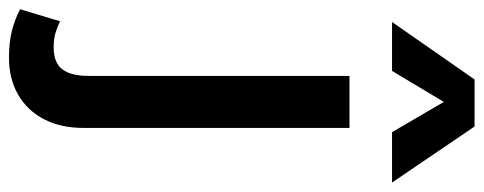

<svg xmlns="http://www.w3.org/2000/svg" viewBox="-393 -471 1024 406"><g transform="rotate(90 119.0 -268.0)"><path d="M38 225Q5.5 225 -19 218.8Q-43.5 212.5 -64.5 201.5L-39 117Q-26.5 123 -14 126.8Q-1.5 130.5 16 130.5Q49 130.5 62.8 112Q76.5 93.5 76.5 57V-495H186.5V67.5Q186.5 115.5 168.2 150.8Q150 186 116.5 205.5Q83 225 38 225ZM-37.5 -585 84 -759.5H183.5L302 -585H195.5L131.5 -694.5L66 -585Z"/></g></svg>

Font: Geologica Roman
Style: Regular
Weight: 400
Designer: Sindre Bremnes, Frode Helland
Foundry: Monokrom Skriftforlag AS
Version: Version 1.010;gftools[0.9.28]